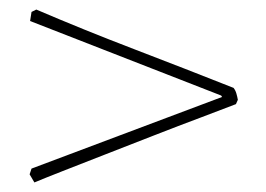

<svg xmlns="http://www.w3.org/2000/svg" viewBox="-20 -465 556 402"><path d="M52 -83 42 -100 46 -112 445 -262 443 -265 43 -421 46 -440 56 -445Q154 -403 261 -362Q368 -321 469 -281Q473 -276 475 -269Q477 -262 478 -256L474 -247Q446 -236 400.5 -219Q355 -202 302.5 -181.5Q250 -161 200 -141.5Q150 -122 110.5 -106.5Q71 -91 52 -83Z"/></svg>

Font: Labrada ExtraLight
Style: Regular
Weight: 200
Designer: Mercedes Jáuregui
Foundry: Omnibus-Type Team
Version: Version 1.000; ttfautohint (v1.8.4.7-5d5b)